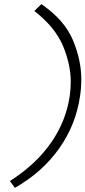

<svg xmlns="http://www.w3.org/2000/svg" viewBox="-20 -722 413 928"><path d="M52 186 28 153Q152 74 225.5 -30.5Q299 -135 317 -258Q322 -293 322 -326Q322 -410 284.5 -500Q247 -590 146 -669L180 -702Q291 -626 332 -529Q373 -432 373 -338Q373 -299 367 -258Q347 -119 266 -4.5Q185 110 52 186Z"/></svg>

Font: Lexend ExtLt
Style: Italic
Weight: 250
Italic angle: -8.13011°
Designer: Bonnie Shaver-Troup, Thomas Jockin
Foundry: Lexend
Version: Version 1.007